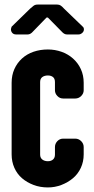

<svg xmlns="http://www.w3.org/2000/svg" viewBox="-20 -811 412 842"><path d="M347 -134Q347 -102 334.5 -75Q322 -48 300 -29.5Q278 -11 249.5 0Q221 11 190 11Q156 11 127 0Q98 -11 76.5 -29.5Q55 -48 43 -75Q31 -102 31 -134V-448Q31 -481 43 -508Q55 -535 76.5 -554.5Q98 -574 127 -584Q156 -594 190 -594Q221 -594 249.5 -584Q278 -574 300 -554.5Q322 -535 334.5 -508Q347 -481 347 -448V-415Q347 -401 336 -390Q325 -379 310 -379H257Q242 -379 231.5 -390Q221 -401 221 -415V-451Q221 -466 212.5 -473Q204 -480 190 -480Q175 -480 165.5 -473Q156 -466 156 -451V-133Q156 -119 165.5 -111.5Q175 -104 190 -104Q204 -104 212.5 -111.5Q221 -119 221 -133V-166Q221 -181 231.5 -192Q242 -203 257 -203H310Q325 -203 336 -192Q347 -181 347 -166ZM112 -773Q120 -780 127 -785.5Q134 -791 145 -791H231Q240 -791 246.5 -786.5Q253 -782 261 -773L343 -694Q348 -690 348 -682Q348 -673 340.5 -666.5Q333 -660 325 -660H273Q264 -660 255 -668L190 -734H184L120 -668Q111 -660 102 -660H50Q40 -660 34 -666.5Q28 -673 28 -683Q28 -685 29 -687.5Q30 -690 31 -694Z"/></svg>

Font: H.H. Samuel
Style: Regular
Weight: 900
Width: 1
Designer: deFharo
Foundry: deFharo
Version: Version 1.009